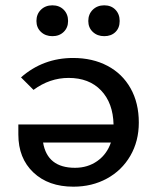

<svg xmlns="http://www.w3.org/2000/svg" viewBox="-20 -695 590 722"><path d="M117 -616Q117 -642 134 -658.5Q151 -675 177 -675Q203 -675 219.5 -658.5Q236 -642 236 -616Q236 -591 219.5 -575Q203 -559 177 -559Q151 -559 134 -575Q117 -591 117 -616ZM312 -616Q312 -642 329 -658.5Q346 -675 372 -675Q398 -675 414 -658.5Q430 -642 430 -616Q430 -590 414 -574.5Q398 -559 372 -559Q346 -559 329 -575Q312 -591 312 -616ZM502 -234Q502 -164 470 -109Q438 -54 382 -23.5Q326 7 256 7Q162 7 105.5 -46.5Q49 -100 49 -189V-227H407Q405 -308 360 -355Q315 -402 238 -402Q167 -402 106 -357L59 -404Q142 -477 255 -477Q328 -477 384 -447.5Q440 -418 471 -363Q502 -308 502 -234ZM397 -159H142Q158 -64 262 -64Q310 -64 346 -89.5Q382 -115 397 -159Z"/></svg>

Font: Ysabeau SC Semibold
Style: Regular
Weight: 600
Designer: Christian Thalmann (Catharsis Fonts)
Version: Version 0.003